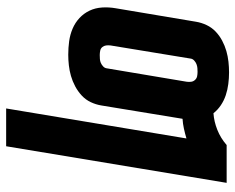

<svg xmlns="http://www.w3.org/2000/svg" viewBox="-92 -476 783 640"><g transform="rotate(90 300.0 -156.5)"><path d="M342 215 442 -386Q425 -381 409 -377.5Q393 -374 377 -373Q376 -372 376 -371.5Q376 -371 376 -370L332 -102Q329 -84 321 -67Q313 -50 299 -37Q285 -24 268 -15Q251 -6 233.5 -1Q216 4 198 6Q180 8 163 8Q140 8 118 5Q96 2 76 -6.5Q56 -15 40.5 -29.5Q25 -44 16 -63Q7 -82 5.5 -104.5Q4 -127 8 -150L53 -418Q56 -436 64 -453Q72 -470 85.5 -483Q99 -496 116 -505Q133 -514 150.5 -519Q168 -524 186 -526Q204 -528 222 -528Q241 -528 260.5 -525.5Q280 -523 298 -517Q316 -511 331.5 -500.5Q347 -490 358 -476Q386 -478 413.5 -489Q441 -500 464 -520H590L468 215ZM164 -97Q171 -97 177.5 -97.5Q184 -98 190 -100.5Q196 -103 201.5 -108Q207 -113 208 -119L253 -387Q254 -395 253 -402Q252 -409 247 -414.5Q242 -420 235 -421.5Q228 -423 220 -423Q214 -423 207.5 -422.5Q201 -422 194.5 -419.5Q188 -417 182.5 -412Q177 -407 176 -401L132 -133Q131 -125 132 -118Q133 -111 137.5 -105.5Q142 -100 149.5 -98.5Q157 -97 164 -97Z"/></g></svg>

Font: Iosevka SS04 XBd Ex Obl
Style: Regular
Weight: 800
Width: 7
Italic angle: -9°
Monospace: yes
Designer: Belleve Invis
Foundry: Belleve Invis
Version: Version 19.0.0; ttfautohint (v1.8.4)